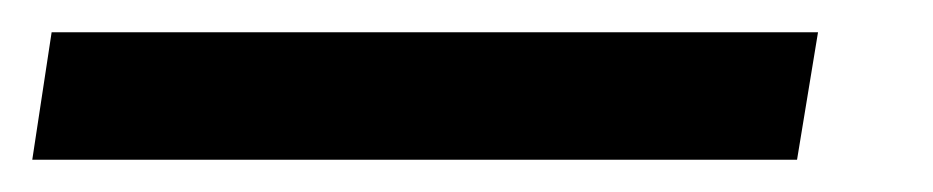

<svg xmlns="http://www.w3.org/2000/svg" viewBox="-85 44 578 119"><path d="M422 64 409 143H-65L-53 64Z"/></svg>

Font: Bitter Thin SemiBold
Style: Italic
Weight: 600
Italic angle: -9°
Version: Version 2.002